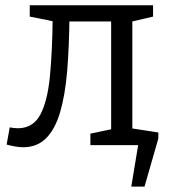

<svg xmlns="http://www.w3.org/2000/svg" viewBox="-20 -548 641 725"><path d="M67.3 8Q53.3 8 38.2 5.3Q23 2.7 5 -2L16.7 -67Q25 -65.7 32.3 -64.7Q39.7 -63.7 47 -63.7Q104.3 -63.7 131.8 -114.3Q159.3 -165 168.5 -260.2Q177.7 -355.3 179 -488L200 -463.7L92.3 -485.3V-528H558V-485.3L462 -463L479.7 -488.3V-51.3L471 -61.7L558 -43.3V0H321.3V-43.3L408.3 -61.7L399.7 -51.3V-490.3L413.7 -467H217L242.3 -490Q241.3 -373 233.7 -280.8Q226 -188.7 207 -124.3Q188 -60 154 -26Q120 8 67.3 8ZM436.3 -69.7 578 -47.7 577.7 -24.3 525.7 156.7H475.7L501.7 0H424.7Z"/></svg>

Font: Bitter Thin
Style: Regular
Weight: 100
Designer: Sol Matas, and Bitter project Authors
Foundry: Sol Matas
Version: Version 2.002